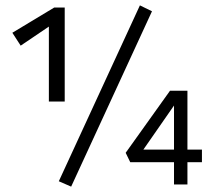

<svg xmlns="http://www.w3.org/2000/svg" viewBox="-20 -687 791 715"><path d="M221 -659V-309H162V-588L57 -517L26 -565L182 -659ZM199 -12 501 -667 546 -645 245 8ZM732 -83H678V0H628V-83H465L448 -118L613 -349H678V-130H732ZM628 -130V-294L514 -130Z"/></svg>

Font: Ysabeau Medium
Style: Regular
Weight: 500
Designer: Christian Thalmann (Catharsis Fonts)
Version: Version 0.003